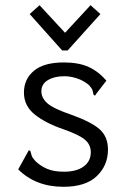

<svg xmlns="http://www.w3.org/2000/svg" viewBox="-20 -708 490 738"><path d="M224 10Q170 10 126.5 -7Q83 -24 50 -57L86 -122L91 -131L97 -127Q99 -119 101.5 -110.5Q104 -102 115 -90Q134 -71 160 -59.5Q186 -48 226 -48Q274 -48 301.5 -68Q329 -88 329 -123Q329 -152 306.5 -171Q284 -190 227 -210Q156 -234 114 -267.5Q72 -301 72 -352Q72 -404 110.5 -436Q149 -468 225 -468Q283 -468 321 -450.5Q359 -433 389 -398L351 -349L345 -340L339 -345Q338 -353 335.5 -361Q333 -369 322 -381Q302 -398 276.5 -406.5Q251 -415 227 -415Q189 -415 164 -400Q139 -385 139 -357Q139 -332 161.5 -311.5Q184 -291 254 -267Q330 -240 362.5 -211.5Q395 -183 395 -133Q395 -72 352 -31Q309 10 224 10ZM132 -688 230 -582 328 -688 366 -654 240 -514H219L94 -654Z"/></svg>

Font: Inconsolata SemiCondensed
Style: Regular
Weight: 400
Width: 4
Monospace: yes
Designer: Raph Levien, Cyreal, Brenton Simpson
Foundry: Raph Levien, Cyreal, Google
Version: Version 3.000; ttfautohint (v1.8.2.53-6de2)